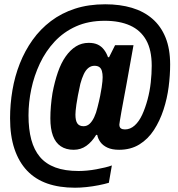

<svg xmlns="http://www.w3.org/2000/svg" viewBox="-20 -720 831 896"><path d="M330 156Q257 156 201 136.5Q145 117 106.5 76.5Q68 36 47.5 -25Q27 -86 27 -168Q27 -234 38 -299Q49 -364 72.5 -423.5Q96 -483 132 -533.5Q168 -584 217.5 -621.5Q267 -659 330 -679.5Q393 -700 471 -700Q540 -700 595.5 -683.5Q651 -667 691 -632.5Q731 -598 752.5 -545Q774 -492 774 -419Q774 -369 767 -314.5Q760 -260 743 -208Q726 -156 698.5 -113.5Q671 -71 630.5 -46Q590 -21 536 -21Q503 -21 481.5 -31Q460 -41 448.5 -57Q437 -73 434 -90L429 -91Q409 -58 383 -39.5Q357 -21 324 -21Q288 -21 263.5 -37.5Q239 -54 227 -86.5Q215 -119 215 -168Q215 -195 217.5 -225Q220 -255 225 -286Q235 -339 250 -382.5Q265 -426 286.5 -456.5Q308 -487 334.5 -503.5Q361 -520 394 -520Q419 -520 436 -512Q453 -504 465 -488.5Q477 -473 484 -453H489L517 -509H603L582 -392Q576 -358 569.5 -322.5Q563 -287 557 -255.5Q551 -224 546.5 -198.5Q542 -173 539.5 -157Q537 -141 537 -139Q537 -126 544 -121Q551 -116 563 -116Q588 -116 608.5 -134.5Q629 -153 643.5 -184.5Q658 -216 668.5 -255Q679 -294 683.5 -335Q688 -376 688 -413Q688 -487 662 -533Q636 -579 587 -601Q538 -623 469 -623Q393 -623 335 -597Q277 -571 235 -526Q193 -481 166 -423.5Q139 -366 126 -304Q113 -242 113 -182Q113 -117 126 -68.5Q139 -20 166.5 12.5Q194 45 238.5 61.5Q283 78 347 78Q365 78 386.5 76Q408 74 429.5 70Q451 66 470 61.5Q489 57 502 52L488 133Q468 139 440 144.5Q412 150 383.5 153Q355 156 330 156ZM370 -131Q386 -131 398 -142Q410 -153 419.5 -173Q429 -193 435 -219Q443 -250 447.5 -273Q452 -296 454.5 -312.5Q457 -329 458 -340.5Q459 -352 459 -360Q459 -376 455.5 -388.5Q452 -401 443.5 -407Q435 -413 421 -413Q405 -413 392.5 -403Q380 -393 371 -374Q362 -355 355 -329Q348 -298 343.5 -274Q339 -250 336.5 -232.5Q334 -215 333 -203.5Q332 -192 332 -185Q332 -157 341 -144Q350 -131 370 -131Z"/></svg>

Font: Archivo Condensed ExtraBold
Style: Italic
Weight: 800
Width: 3
Italic angle: -10°
Designer: Hector Gatti
Foundry: Omnibus-Type
Version: Version 2.001